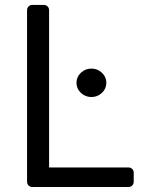

<svg xmlns="http://www.w3.org/2000/svg" viewBox="-20 -747 602 767"><path d="M88.1 -21V-706.7Q88.1 -715.2 94.1 -721.2Q100.1 -727.3 108.7 -727.3H155.2Q164.1 -727.3 170.1 -721.2Q176.1 -715.2 176.1 -706.7V-78.1H493.3Q502.1 -78.1 508.2 -72.1Q514.2 -66.1 514.2 -57.5V-21Q514.2 -12.1 508.2 -6Q502.1 0 493.3 0H108.7Q100.1 0 94.1 -6Q88.1 -12.1 88.1 -21ZM285.5 -416.2Q285.5 -439.6 303.1 -456.3Q320.7 -473 345.2 -473Q369.7 -473 387.3 -456.3Q404.8 -439.6 404.8 -416.2Q404.8 -392.8 387.3 -376.1Q369.7 -359.4 345.2 -359.4Q320.7 -359.4 303.1 -376.1Q285.5 -392.8 285.5 -416.2Z"/></svg>

Font: DeltaSans
Style: Regular
Weight: 400
Designer: Rasmus Andersson
Foundry: rsms
Version: Version 3.012